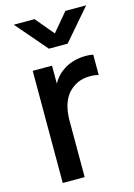

<svg xmlns="http://www.w3.org/2000/svg" viewBox="-118 -832 624 893"><g transform="rotate(-15 194.5 -385.0)"><path d="M40.5 -770H140.5L214.5 -681.5L289 -770H389L259.5 -620H169.5ZM70 0V-540H163V-409L150 -426Q160 -452 176 -473.8Q192 -495.5 213 -509.5Q233.5 -524.5 258.8 -532.8Q284 -541 310.5 -542.8Q337 -544.5 361.5 -540V-442Q335 -449 302.8 -446Q270.5 -443 243.5 -425.5Q218 -409 203.2 -385.5Q188.5 -362 182 -333.2Q175.5 -304.5 175.5 -272.5V0Z"/></g></svg>

Font: Manrope ExtraLight SemiBold
Style: Regular
Weight: 600
Version: Version 4.504